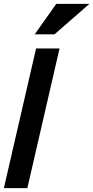

<svg xmlns="http://www.w3.org/2000/svg" viewBox="-20 -970 481 990"><path d="M0 0 166 -720H287L121 0ZM261 -793H159L270 -950H441Z"/></svg>

Font: Instrument Sans SemiCondensed SemiBold Italic
Style: Regular
Weight: 600
Width: 4
Italic angle: -13°
Designer: Rodrigo Fuenzalida
Foundry: fragTYPE
Version: Version 1.000; ttfautohint (v1.8.4.7-5d5b);gftools[0.9.28]